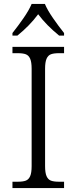

<svg xmlns="http://www.w3.org/2000/svg" viewBox="-20 -951 388 971"><path d="M43 -32H70Q96 -32 110.5 -37.5Q125 -43 132.5 -60Q140 -77 140 -111V-603Q140 -637 132.5 -654Q125 -671 110.5 -676.5Q96 -682 70 -682H43V-714H304V-682H278Q252 -682 237.5 -676.5Q223 -671 215.5 -654Q208 -637 208 -603V-111Q208 -77 215.5 -60Q223 -43 237.5 -37.5Q252 -32 278 -32H304V0H43ZM43 -784Q71 -819 99 -859.5Q127 -900 140 -931H207Q220 -900 248 -859.5Q276 -819 304 -784V-771H279Q215 -823 173 -879Q130 -821 68 -771H43Z"/></svg>

Font: Noto Serif Light
Style: Regular
Weight: 300
Designer: Monotype Design Team
Foundry: Monotype Imaging Inc.
Version: Version 1.001